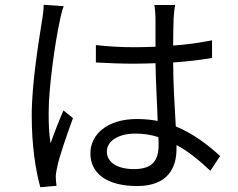

<svg xmlns="http://www.w3.org/2000/svg" viewBox="-20 -754 996 805"><path d="M163 -734C163 -714 160 -689 156 -667C144 -589 113 -408 113 -270C113 -141 130 -37 149 31L217 25C216 15 214 2 214 -8C213 -19 216 -37 219 -50C228 -97 262 -193 286 -259L246 -291C229 -252 207 -196 192 -153C185 -199 184 -236 184 -282C184 -388 211 -576 230 -663C233 -681 241 -712 247 -728ZM645 -147C645 -84 622 -45 542 -45C474 -45 428 -72 428 -119C428 -163 477 -194 548 -194C581 -194 614 -189 644 -179C645 -167 645 -156 645 -147ZM903 -100C854 -144 793 -193 717 -224C713 -303 706 -398 706 -492C762 -496 817 -502 869 -511V-585C818 -575 763 -567 706 -563C706 -607 707 -651 708 -677C709 -696 711 -715 714 -733H627C630 -717 632 -692 632 -676V-558C602 -557 573 -556 543 -556C488 -556 436 -559 382 -565V-492C438 -489 488 -487 541 -487C572 -487 601 -488 632 -489C633 -410 639 -319 641 -247C615 -252 585 -255 554 -255C429 -255 359 -190 359 -111C359 -27 428 26 555 26C684 26 720 -51 720 -129V-146C769 -120 815 -82 862 -38Z"/></svg>

Font: Kinto Sans
Style: Regular
Weight: 400
Designer: Authors: Ryoko NISHIZUKA  (kana & ideographs); Paul D. Hunt (Latin, Greek & Cyrillic); Wenlong ZHANG  (bopomofo); Sandol
Foundry: Adobe Systems Incorporated, ookami Inc.
Version: Version 0.001